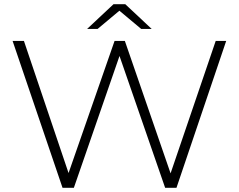

<svg xmlns="http://www.w3.org/2000/svg" viewBox="-20 -895 1138 915"><path d="M278 0 40 -700H94L320 -31H293L526 -700H575L806 -31H780L1008 -700H1058L821 0H767L543 -647H556L332 0ZM395 -757 521 -875H577L703 -757H653L531 -859H567L445 -757Z"/></svg>

Font: MOST Montserrat Light
Style: Regular
Weight: 300
Designer: Julieta Ulanovsky
Foundry: Julieta Ulanovsky
Version: Version 8.000;March 11, 2024;FontCreator 15.0.0.2926 64-bit